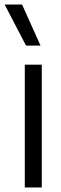

<svg xmlns="http://www.w3.org/2000/svg" viewBox="-46 -828 268 848"><path d="M63.5 0V-542.5H138.5V0ZM69 -626.5 -25.5 -808H51.5L133 -626.5Z"/></svg>

Font: Encode Sans Cnd
Style: Regular
Weight: 400
Width: 3
Designer: Multiple Designers
Foundry: Impallari Type
Version: Version 3.002; ttfautohint (v1.8.3) -l 8 -r 50 -G 200 -x 14 